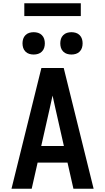

<svg xmlns="http://www.w3.org/2000/svg" viewBox="-20 -1149 640 1169"><path d="M50 0 232 -735H368L550 0H427L391 -159H209L173 0ZM231 -260H369L317 -490Q313 -509 308.5 -528.5Q304 -548 300 -567Q296 -548 291.5 -528.5Q287 -509 283 -490ZM415 -817Q401 -817 388 -821Q375 -825 365 -835Q355 -845 351 -858Q347 -871 347 -885Q347 -899 351 -912Q355 -925 365 -935Q375 -945 388 -949Q401 -953 415 -953Q429 -953 442 -949Q455 -945 465 -935Q475 -925 479 -912Q483 -899 483 -885Q483 -871 479 -858Q475 -845 465 -835Q455 -825 442 -821Q429 -817 415 -817ZM185 -817Q171 -817 158 -821Q145 -825 135 -835Q125 -845 121 -858Q117 -871 117 -885Q117 -899 121 -912Q125 -925 135 -935Q145 -945 158 -949Q171 -953 185 -953Q199 -953 212 -949Q225 -945 235 -935Q245 -925 249 -912Q253 -899 253 -885Q253 -871 249 -858Q245 -845 235 -835Q225 -825 212 -821Q199 -817 185 -817ZM128 -1051V-1129H472V-1051Z"/></svg>

Font: Iosevka Fixed Extended
Style: Bold
Weight: 700
Width: 7
Monospace: yes
Designer: Belleve Invis
Foundry: Belleve Invis
Version: Version 24.1.1; ttfautohint (v1.8.4)